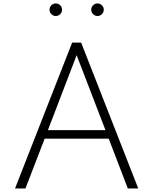

<svg xmlns="http://www.w3.org/2000/svg" viewBox="-20 -1066 868 1086"><path d="M65 0 388 -825H439L762 0H703L595 -281.5H232.5L124 0ZM251 -330H576.5L413.5 -754ZM531.5 -975.5Q517 -975.5 506.5 -986Q496 -996.5 496 -1011Q496 -1025.5 506.5 -1036Q517 -1046.5 531.5 -1046.5Q546 -1046.5 556.5 -1036Q567 -1025.5 567 -1011Q567 -996.5 556.5 -986Q546 -975.5 531.5 -975.5ZM295.5 -975.5Q281 -975.5 270.5 -986Q260 -996.5 260 -1011Q260 -1025.5 270.5 -1036Q281 -1046.5 295.5 -1046.5Q310 -1046.5 320.5 -1036Q331 -1025.5 331 -1011Q331 -996.5 320.5 -986Q310 -975.5 295.5 -975.5Z"/></svg>

Font: Spartan Thin Light
Style: Regular
Weight: 300
Version: Version 1.004